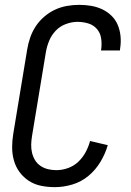

<svg xmlns="http://www.w3.org/2000/svg" viewBox="-20 -763 540 791"><path d="M206 8Q177 8 149.5 2.5Q122 -3 99.5 -17.5Q77 -32 61 -53.5Q45 -75 37.5 -101.5Q30 -128 30 -156.5Q30 -185 35 -214L92 -559Q96 -584 104.5 -608.5Q113 -633 127.5 -655Q142 -677 162.5 -694.5Q183 -712 206.5 -723Q230 -734 255.5 -738.5Q281 -743 306 -743Q331 -743 355 -739Q379 -735 400.5 -725Q422 -715 439 -698.5Q456 -682 465 -660.5Q474 -639 476.5 -614.5Q479 -590 475 -564L474 -555H396L397 -561Q400 -584 396.5 -606Q393 -628 379 -644Q365 -660 343.5 -666.5Q322 -673 299 -673Q276 -673 251.5 -664Q227 -655 209.5 -636.5Q192 -618 182.5 -595Q173 -572 169 -548L112 -203Q109 -185 108.5 -167.5Q108 -150 112 -133.5Q116 -117 124.5 -103Q133 -89 147 -79.5Q161 -70 178 -66Q195 -62 212 -62Q236 -62 260 -70.5Q284 -79 302.5 -96.5Q321 -114 333 -136.5Q345 -159 351 -182L424 -165Q414 -130 394 -96.5Q374 -63 344.5 -38.5Q315 -14 278.5 -3Q242 8 206 8Z"/></svg>

Font: Iosevka Term Curly
Style: Italic
Weight: 400
Italic angle: -9°
Designer: Belleve Invis
Foundry: Belleve Invis
Version: Version 32.3.0